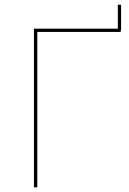

<svg xmlns="http://www.w3.org/2000/svg" viewBox="-20 -804 555 824"><path d="M485.7 -783.7V-680.9H125.7V0H140.1V-666.9H497.6L499.7 -680.9V-783.7Z"/></svg>

Font: Fira Sans Hair
Style: Regular
Weight: 100
Designer: bBox Type GmbH & Carrois Corporate GbR & Edenspiekermann AG
Foundry: bBox Type GmbH & Carrois Corporate GbR & Edenspiekermann AG
Version: Version 4.300;PS 004.300;hotconv 1.0.88;makeotf.lib2.5.64775